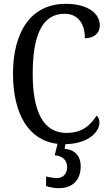

<svg xmlns="http://www.w3.org/2000/svg" viewBox="-20 -744 573 1004"><path d="M288 240C360 240 402 197 402 126C402 73 373 39 318 34L322 10C447 7 500 -57 500 -103C500 -119 494 -133 485 -139C454 -91 412 -49 327 -49C203 -49 151 -167 151 -358C151 -554 198 -672 317 -672C397 -672 424 -608 424 -544C471 -544 502 -570 502 -611C502 -673 440 -724 324 -724C142 -724 48 -578 48 -358C48 -151 128 -9 281 8L266 68C304 71 331 91 331 130C331 164 310 187 279 187C263 187 241 184 221 179V229C241 236 269 240 288 240Z"/></svg>

Font: Noto Serif Tamil Condensed
Style: Italic
Weight: 400
Width: 3
Italic angle: -12°
Designer: Indian Type Foundry, Tom Grace, and the Monotype Design Team
Foundry: Monotype Imaging Inc.
Version: Version 2.003